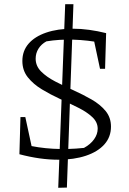

<svg xmlns="http://www.w3.org/2000/svg" viewBox="-20 -749 613 910"><path d="M297 140 256 141 289 -729H328ZM256 8Q213 8 167 1.5Q121 -5 72 -18L96 -64Q161 -48 231.5 -44Q302 -40 378 -48Q409 -65 426 -89Q443 -113 443 -139Q443 -170 417.5 -194Q392 -218 351 -238.5Q310 -259 264.5 -280Q219 -301 178.5 -325.5Q138 -350 112 -382.5Q86 -415 86 -460Q86 -508 115.5 -542Q145 -576 199 -594.5Q253 -613 325 -613Q363 -613 403 -607.5Q443 -602 483 -592L467 -545Q395 -559 327.5 -561Q260 -563 200 -553Q176 -540 162.5 -518.5Q149 -497 149 -471Q149 -436 175 -410Q201 -384 241.5 -363Q282 -342 327.5 -321.5Q373 -301 414 -277.5Q455 -254 480.5 -223Q506 -192 506 -149Q506 -100 475 -65Q444 -30 387.5 -11Q331 8 256 8ZM138 -18H72L77 -194H100ZM454 -423 418 -592H483L478 -423Z"/></svg>

Font: Piazzolla 24pt Light
Style: Regular
Weight: 300
Designer: Juan Pablo del Peral
Foundry: Huerta Tipografica
Version: Version 2.005